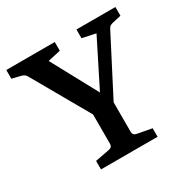

<svg xmlns="http://www.w3.org/2000/svg" viewBox="-137 -695 810 820"><g transform="rotate(-30 267.5 -285.0)"><path d="M237 -194 63 -499Q56 -512 41 -516L-4 -527V-570H235V-527L172 -513L311 -256H279L408 -513L342 -527V-570H534V-527L490 -517Q482 -515 477 -511.5Q472 -508 468 -500L310 -194ZM134 0V-42L203 -55Q222 -58 222 -76V-232H324V-76Q324 -58 343 -55L413 -42V0Z"/></g></svg>

Font: Rasa Medium
Style: Regular
Weight: 500
Designer: Anna Giedrys (Yrsa+Rasa design), David Brezina (Yrsa art-direction, Rasa art-direction, design)
Foundry: Rosetta Type Foundry
Version: Version 2.004